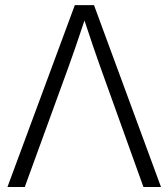

<svg xmlns="http://www.w3.org/2000/svg" viewBox="-20 -748 674 768"><path d="M9.8 0 279.3 -727.5H356L624 0H553.7L381.3 -480Q367.7 -517.6 352.8 -561.5Q337.9 -605.5 317.9 -666Q297.9 -605.5 282.7 -561.5Q267.6 -517.6 253.9 -480L79.1 0Z"/></svg>

Font: Inter Display Light
Style: Regular
Weight: 300
Designer: Rasmus Andersson
Foundry: rsms
Version: Version 4.000;git-a52131595